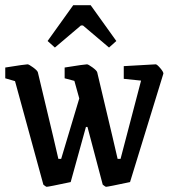

<svg xmlns="http://www.w3.org/2000/svg" viewBox="-22 -700 662 731"><path d="M187 -519 159.2 -543.9 256.8 -680.2H323.2L420.9 -543.9L393.1 -519L293.9 -603H286.1ZM155.8 11.2Q154.3 11.2 151.1 9Q147.9 6.8 145.5 4.9L143.1 2.9L35.2 -391.1L-2 -401.9V-442.9Q74.2 -455.1 83 -455.1Q87.9 -455.1 104 -443.4Q120.1 -431.6 122.1 -424.8L180.2 -181.2L200.2 -95.2H210.9L279.8 -325.2L261.2 -392.1L224.1 -401.9V-442.9Q300.3 -455.1 309.1 -455.1Q314 -455.1 330.1 -443.4Q346.2 -431.6 348.1 -424.8L405.8 -181.2L425.8 -95.2H437L515.1 -393.1L449.2 -399.9V-448.2Q563 -455.1 570.8 -455.1Q575.7 -455.1 587.9 -440.9Q600.1 -426.8 600.1 -419.9L473.1 -6.8Q388.7 11.2 381.8 11.2Q380.4 11.2 377.2 9Q374 6.8 371.6 4.9L369.1 2.9L311 -216.8H305.2L247.1 -6.8Q162.6 11.2 155.8 11.2Z"/></svg>

Font: Grenze
Style: Regular
Weight: 400
Designer: Renata Polastri
Foundry: Omnibus-Type
Version: Version 1.002;PS 001.002;hotconv 1.0.88;makeotf.lib2.5.64775